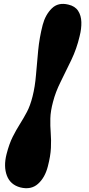

<svg xmlns="http://www.w3.org/2000/svg" viewBox="-20 -840 463 1003"><path d="M86 139Q34 125 16 77.5Q-2 30 14 -34Q28 -89 46.5 -125.5Q65 -162 84 -192Q103 -222 120.5 -255Q138 -288 150 -336Q163 -387 168 -448.5Q173 -510 179.5 -577Q186 -644 203 -710Q217 -763 250.5 -796Q284 -829 337 -816Q372 -808 388 -783.5Q404 -759 405 -724.5Q406 -690 396 -651Q381 -586 352.5 -526.5Q324 -467 297 -413Q270 -359 257 -308Q244 -260 243 -221Q242 -182 245 -145.5Q248 -109 246 -67Q244 -25 230 29Q215 88 178.5 120.5Q142 153 86 139Z"/></svg>

Font: Bagel Fat One
Style: Regular
Weight: 400
Designer: Kyung-won Kim
Foundry: JAMO
Version: Version 1.000; ttfautohint (v1.8.4.7-5d5b);gftools[0.9.28]